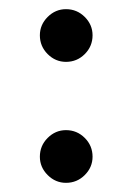

<svg xmlns="http://www.w3.org/2000/svg" viewBox="-20 -459 257 419"><path d="M67 -382Q67 -405 84 -422Q101 -439 124 -439Q148 -439 165 -422Q182 -405 182 -382Q182 -358 165 -341Q148 -324 124 -324Q101 -324 84 -341Q67 -358 67 -382ZM67 -117Q67 -141 84 -158Q101 -175 124 -175Q148 -175 165 -158Q182 -141 182 -117Q182 -94 165 -77Q148 -60 124 -60Q101 -60 84 -77Q67 -94 67 -117Z"/></svg>

Font: Ekushey Bangla
Style: Regular
Weight: 400
Designer: Al Mamun Sumon
Foundry: Al Mamun Sumon
Version: Version 1.0